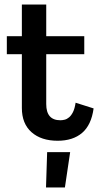

<svg xmlns="http://www.w3.org/2000/svg" viewBox="-20 -608 431 843"><path d="M265 215H182L187 60H288ZM391 -132Q381 -59 340.5 -24.5Q300 10 233 10Q161 10 118.5 -27.5Q76 -65 76 -134V-370H10V-449H76V-588H183V-449H350V-370H183V-151Q183 -80 245 -80Q254 -80 264 -82.5Q274 -85 283.5 -93Q293 -101 300.5 -116Q308 -131 312 -157Z"/></svg>

Font: Zilla Slab SemiBold
Style: Regular
Weight: 600
Designer: Typotheque.com
Foundry: Typotheque type foundry
Version: Version 1.1; 2017